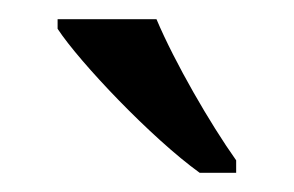

<svg xmlns="http://www.w3.org/2000/svg" viewBox="-20 -786 306 200"><path d="M188 -606H226V-619C199 -657 162 -721 143 -766H40V-756C63 -721 138 -642 188 -606Z"/></svg>

Font: Noto Serif Ethiopic SemiCondensed
Style: Regular
Weight: 400
Width: 4
Designer: Monotype Design Team
Foundry: Monotype Imaging Inc.
Version: Version 2.102